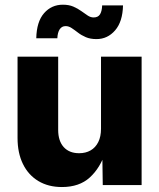

<svg xmlns="http://www.w3.org/2000/svg" viewBox="-20 -772 664 801"><path d="M238.3 8.3Q181.6 8.3 139.9 -16.8Q98.1 -42 75.7 -87.9Q53.2 -133.8 53.2 -196.3V-535.6H222.7V-230Q222.7 -184.1 245.8 -158.4Q269 -132.8 310.1 -132.8Q337.4 -132.8 357.9 -144.5Q378.4 -156.2 389.9 -179.2Q401.4 -202.1 401.4 -234.9V-535.6H570.8V0H408.7L406.7 -137.7H419.9Q398.4 -71.8 354.7 -31.7Q311 8.3 238.3 8.3ZM382.3 -608.9Q356.9 -608.9 338.1 -616.9Q319.3 -625 305.2 -636Q291 -647 278.8 -655Q266.6 -663.1 253.9 -663.1Q237.8 -663.1 229 -649.7Q220.2 -636.2 219.2 -612.3H131.3Q132.8 -681.6 163.8 -717Q194.8 -752.4 242.2 -752.4Q267.6 -752.4 286.1 -744.4Q304.7 -736.3 319.1 -725.8Q333.5 -715.3 345.7 -707.3Q357.9 -699.2 370.6 -699.2Q389.2 -699.2 397.2 -712.2Q405.3 -725.1 406.2 -749.5H493.2Q491.7 -681.6 460.2 -645.3Q428.7 -608.9 382.3 -608.9Z"/></svg>

Font: Inter 20pt ExtraBold
Style: Regular
Weight: 800
Version: Version 4.001;git-66647c0bb